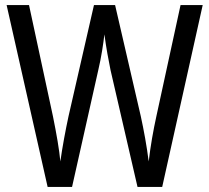

<svg xmlns="http://www.w3.org/2000/svg" viewBox="-20 -734 822 754"><path d="M776 -714H689L594 -277C582 -222 571 -161 564 -100C556 -162 545 -222 533 -277L432 -714H349L249 -277C237 -221 225 -157 217 -100C213 -145 202 -208 188 -277L94 -714H6L167 0H263L366 -459C378 -509 386 -564 390 -599C397 -546 407 -493 414 -459L520 0H617Z"/></svg>

Font: Noto Sans Sinhala UI Condensed
Style: Regular
Weight: 400
Width: 3
Designer: Jelle Bosma - Monotype Design Team
Foundry: Monotype Imaging Inc.
Version: Version 2.006